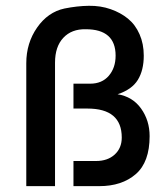

<svg xmlns="http://www.w3.org/2000/svg" viewBox="-20 -636 566 656"><path d="M69.8 0V-419.9Q69.8 -488.8 106.7 -541.7Q143.6 -594.7 200.2 -606.9Q243.7 -615.7 283.7 -616.2Q323.7 -616.7 357.9 -604.7Q392.1 -592.8 417.2 -572.3Q442.4 -551.8 456.8 -519Q471.2 -486.3 471.2 -445.8Q471.2 -396 450.9 -363Q430.7 -330.1 381.8 -314Q433.1 -305.7 462.2 -264.9Q491.2 -224.1 491.2 -170.9Q491.2 -82 443.8 -41Q396.5 0 318.8 0H231V-85.9H308.1Q347.7 -85.9 371.8 -107.9Q396 -129.9 396 -166Q396 -265.1 278.8 -265.1H231V-350.1H288.1Q328.6 -350.1 351.8 -377.2Q375 -404.3 375 -445.8Q375 -536.1 272.9 -536.1Q224.6 -537.1 196.3 -506.8Q168 -476.6 168 -421.9V0Z"/></svg>

Font: Neutral Grotesk
Style: Regular
Weight: 400
Designer: Nawras Khrais
Foundry: Nawras Khrais
Version: Version 1.000;PS 001.000;hotconv 1.0.88;makeotf.lib2.5.64775